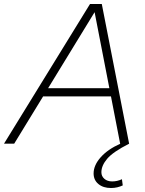

<svg xmlns="http://www.w3.org/2000/svg" viewBox="-64 -720 726 962"><path d="M-44 0 387 -700H446L583 0Q502 41 473 75.5Q444 110 444 143Q444 163 459 176Q474 189 498 189Q523 189 547 178L551 209Q538 215 523.5 218.5Q509 222 492 222Q453 222 429 202Q405 182 405 149Q405 108 440.5 68Q476 28 539 0H538L492 -237H152L7 0ZM177 -278H484L410 -659Z"/></svg>

Font: Red Hat Display VF
Style: Italic
Weight: 300
Italic angle: -12°
Designer: Pentagram, MCKL
Foundry: Pentagram, MCKL
Version: Version 1.023